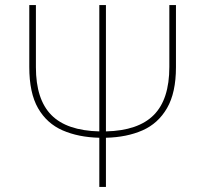

<svg xmlns="http://www.w3.org/2000/svg" viewBox="-20 -734 780 754"><path d="M370 0V-193Q288 -195 226 -222Q164 -249 129.5 -309Q95 -369 95 -471V-714H121V-470Q121 -344 181.5 -282.5Q242 -221 370 -218V-714H396V-218Q523 -221 584 -282.5Q645 -344 645 -471V-714H671V-470Q671 -370 636 -309.5Q601 -249 539.5 -222Q478 -195 396 -193V0Z"/></svg>

Font: Noto Sans Thin
Style: Regular
Weight: 100
Designer: Monotype Design Team
Foundry: Monotype Imaging Inc.
Version: Version 2.007